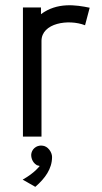

<svg xmlns="http://www.w3.org/2000/svg" viewBox="-20 -530 395 745"><path d="M141 0V-371C141 -441 246 -457 310 -432L328 -500C275 -511 202 -522 139 -475V-501H69V0ZM117 195C155 162 182 125 182 79C182 61 166 36 143 35C120 33 102 50 101 71C101 78 103 99 123 111L134 114C134 114 116 140 68 167Z"/></svg>

Font: Advent Pro
Style: Medium
Weight: 500
Designer: Andreas Kalpakidis
Foundry: Andreas Kalpakidis
Version: Version 2.002 2008